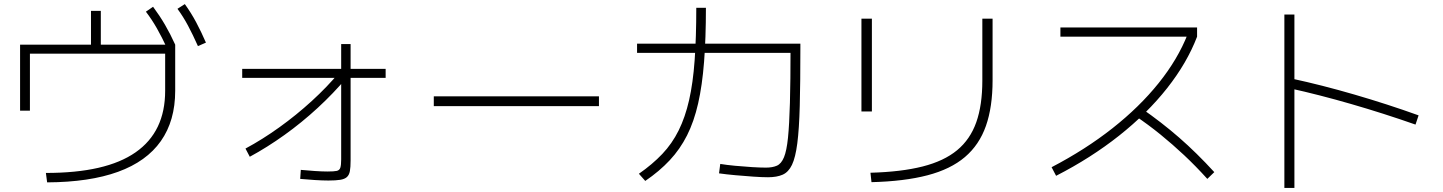

<svg xmlns="http://www.w3.org/2000/svg" viewBox="-20 -854 7040 937"><path d="M204 -10Q351 -10 460 -35Q569 -60 641.5 -110.5Q714 -161 750 -236Q786 -311 786 -411V-592H126V-314H78V-636H424V-801H472V-636H835V-411Q835 -265 765 -165.5Q695 -66 556 -15.5Q417 35 210 36ZM796 -617Q770 -673 745.5 -716Q721 -759 692 -797L727 -821Q759 -778 785 -733.5Q811 -689 835 -636ZM946 -629Q921 -685 897.5 -729Q874 -773 846 -811L882 -834Q913 -791 937.5 -745Q962 -699 985 -646Z M1178 -129Q1260 -173 1343 -232.5Q1426 -292 1501.5 -361Q1577 -430 1637 -502L1671 -474Q1608 -399 1530.5 -327.5Q1453 -256 1368.5 -195.5Q1284 -135 1199 -89ZM1583 27Q1554 27 1515 24.5Q1476 22 1445 19L1448 -25Q1478 -22 1515.5 -19.5Q1553 -17 1578 -17Q1610 -17 1623.5 -20Q1637 -23 1641 -36Q1645 -49 1645 -76V-639H1691V-71Q1691 -38 1687.5 -19Q1684 0 1673 10Q1662 20 1640.5 23.5Q1619 27 1583 27ZM1162 -474V-518H1862V-474Z M2097 -336V-384H2903V-336Z M3728 11Q3699 11 3656 8Q3613 5 3568.5 1Q3524 -3 3489 -8L3495 -54Q3525 -49 3567 -45Q3609 -41 3650 -38.5Q3691 -36 3718 -36Q3750 -36 3771.5 -45.5Q3793 -55 3806 -86.5Q3819 -118 3825.5 -181.5Q3832 -245 3835 -352Q3838 -459 3838 -621L3862 -596H3089V-641H3886V-618Q3886 -450 3883 -337Q3880 -224 3871 -154.5Q3862 -85 3845 -49.5Q3828 -14 3799.5 -1.5Q3771 11 3728 11ZM3098 -6Q3164 -52 3212 -102.5Q3260 -153 3292 -217.5Q3324 -282 3343 -365.5Q3362 -449 3370 -560Q3378 -671 3378 -816H3425Q3425 -667 3416 -552Q3407 -437 3387 -349Q3367 -261 3333 -193.5Q3299 -126 3248.5 -72Q3198 -18 3129 29Z M4228 -11Q4378 -15 4482.5 -41.5Q4587 -68 4651 -121Q4715 -174 4744.5 -257.5Q4774 -341 4774 -461V-763H4824V-462Q4824 -332 4791.5 -239.5Q4759 -147 4689 -87.5Q4619 -28 4506 1.5Q4393 31 4233 35ZM4184 -310V-763H4235V-310Z M5112 -38Q5277 -124 5409 -228Q5541 -332 5634.5 -448.5Q5728 -565 5776 -687L5788 -675H5155V-720H5822V-675Q5773 -547 5676 -424Q5579 -301 5441.5 -192Q5304 -83 5134 4ZM5872 19Q5815 -44 5759 -96.5Q5703 -149 5644 -197Q5585 -245 5517 -291L5548 -327Q5649 -257 5734.5 -182.5Q5820 -108 5906 -14Z M6888 -246Q6731 -301 6573.5 -346.5Q6416 -392 6275 -423L6286 -470Q6430 -439 6590 -392.5Q6750 -346 6903 -291ZM6248 63V-783H6297V63Z"/></svg>

Font: M PLUS 1 Light
Style: Regular
Weight: 300
Designer: Coji Morishita
Foundry: UNDERFOREST DESIGN
Version: Version 1.001